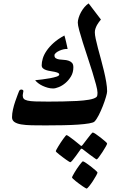

<svg xmlns="http://www.w3.org/2000/svg" viewBox="-20 -725 697 1122"><path d="M606 -191.4Q606 -181.6 598.9 -157.5Q591.8 -133.3 580.8 -105.2Q569.8 -77.1 556.9 -51.8Q543.9 -26.4 532.2 -14.6Q525.9 -8.3 500.5 -3.9Q475.1 0.5 436.3 3.2Q397.5 5.9 348.6 6.8Q299.8 7.8 246.1 7.8Q201.7 7.8 165.5 7.1Q129.4 6.3 103.8 2Q78.1 -2.4 64.2 -12.2Q50.3 -22 50.3 -39.6Q50.3 -61 55.7 -85Q61 -108.9 68.6 -131.1Q76.2 -153.3 82.8 -170.4Q89.4 -187.5 92.3 -194.8Q93.8 -197.3 96.9 -199.5Q100.1 -201.7 105.5 -201.7Q108.9 -201.7 112.8 -199.5Q116.7 -197.3 116.7 -192.9Q116.7 -191.4 116 -188.2Q115.2 -185.1 114.7 -180.9Q114.3 -176.8 113.5 -172.9Q112.8 -168.9 112.8 -167Q112.8 -155.3 118.7 -148.2Q124.5 -141.1 140.9 -137.2Q157.2 -133.3 186 -132.3Q214.8 -131.3 261.2 -131.3Q301.8 -131.3 346.2 -132.1Q390.6 -132.8 430.2 -135Q469.7 -137.2 499.8 -142.3Q529.8 -147.5 542 -156.7Q547.9 -160.6 548.8 -168.7Q549.8 -176.8 549.8 -183.1Q549.8 -198.7 541 -231.2Q532.2 -263.7 519.8 -304.2Q507.3 -344.7 492.2 -389.9Q477.1 -435.1 464.4 -475.3Q451.7 -515.6 443.1 -547.1Q434.6 -578.6 434.6 -592.8Q434.6 -605 439.7 -621.6Q444.8 -638.2 453.4 -653.8Q461.9 -669.4 473.6 -683.3Q485.4 -697.3 498 -705.1L569.8 -610.8Q564.5 -604.5 558.3 -596.4Q552.2 -588.4 547.1 -579.1Q542 -569.8 538.1 -558.8Q534.2 -547.9 534.2 -536.1Q534.2 -522 539.3 -497.8Q544.4 -473.6 552.5 -443.1Q560.5 -412.6 570.1 -378.2Q579.6 -343.8 587.6 -309.8Q595.7 -275.9 600.8 -245.4Q606 -214.8 606 -191.4ZM408.7 -332Q408.7 -301.8 395 -278.8Q381.3 -255.9 362.5 -240Q343.8 -224.1 323.7 -216.1Q303.7 -208 290.5 -208Q274.4 -208 258.8 -212.4Q243.2 -216.8 229 -223.4Q214.8 -230 203.4 -238.8Q191.9 -247.6 185.5 -256.3Q201.7 -257.8 225.8 -260.7Q250 -263.7 272.2 -267.8Q294.4 -272 310.3 -277.1Q326.2 -282.2 326.2 -289.6Q326.2 -295.9 318.4 -299.3Q310.5 -302.7 299.3 -305.2Q288.1 -307.6 274.9 -309.6Q261.7 -311.5 250.5 -315.2Q239.3 -318.8 231.4 -325.4Q223.6 -332 223.6 -343.8Q223.6 -361.8 230 -383.3Q236.3 -404.8 252 -428Q267.6 -451.2 293 -474.1Q318.4 -497.1 356.4 -517.6Q357.9 -514.2 360.6 -502.7Q363.3 -491.2 366.7 -478Q370.1 -464.8 372.3 -452.9Q374.5 -440.9 375 -438.5Q364.3 -439.9 351.1 -436.8Q337.9 -433.6 326.2 -428.2Q314.5 -422.9 306.4 -415.8Q298.3 -408.7 298.3 -402.3Q297.9 -390.1 305.9 -384.8Q314 -379.4 326.2 -377.7Q338.4 -376 352.8 -375.2Q367.2 -374.5 379.6 -370.6Q392.1 -366.7 400.4 -358.2Q408.7 -349.6 408.7 -332ZM522 49.3Q525.9 49.3 539.6 58.3Q553.2 67.4 567.9 78.9Q582.5 90.3 594.2 100.6Q606 110.8 606 113.8Q606 117.7 597.7 132.3Q589.4 147 578.6 163.6Q567.9 180.2 557.9 193.4Q547.9 206.5 544.9 206.5Q542.5 206.5 529.8 197Q517.1 187.5 502 176.8L463.4 147Q459 143.6 455.1 144Q453.1 144 450.2 148.9L423.3 186.5Q413.1 200.7 403.6 211.9Q394 223.1 390.6 223.1Q389.2 223.1 382.6 219Q376 214.8 366.2 208Q356.4 201.2 346.2 193.4Q335.9 185.5 326.9 178.5Q317.9 171.4 312 166Q306.2 160.6 306.2 158.7Q306.2 156.2 310.3 148.4Q314.5 140.6 321 129.9Q327.6 119.1 335 107.7Q342.3 96.2 349.4 86.9Q356.4 77.6 361.6 71Q366.7 64.5 368.2 64.5Q372.6 64.5 385.5 74Q398.4 83.5 412.6 94.2Q429.2 106.9 448.2 123Q452.1 127.4 455.1 127.9Q458.5 127.9 463.4 121.1Q478 101.1 490.7 85.4Q501 71.8 510.3 60.5Q519.5 49.3 522 49.3ZM549.8 283.2Q549.8 287.1 541.5 302.2Q533.2 317.4 522.2 334Q511.2 350.6 500.5 363.8Q489.7 377 485.8 377Q484.4 377 477.5 372.8Q470.7 368.7 461.2 362.3Q451.7 356 441.2 347.9Q430.7 339.8 421.6 332.8Q412.6 325.7 406.7 319.8Q400.9 314 400.9 312Q400.9 309.6 405 301.8Q409.2 293.9 415.3 283.4Q421.4 272.9 429.2 261.2Q437 249.5 444.1 240.2Q451.2 231 456.8 224.4Q462.4 217.8 464.4 217.8Q468.3 217.8 481.9 226.8Q495.6 235.8 510.7 247.6Q525.9 259.3 537.8 270Q549.8 280.8 549.8 283.2Z"/></svg>

Font: Accordance
Style: Bold-Italic
Weight: 700
Italic angle: -11°
Version: Version 1.2 (build January 31, 2020) Miklal Software Solutio